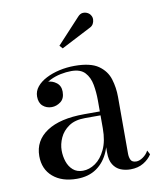

<svg xmlns="http://www.w3.org/2000/svg" viewBox="-80 -748 682 822"><g transform="rotate(-10 261.5 -337.5)"><path d="M421.5 10Q398 10 378.2 1.8Q358.5 -6.5 346.5 -25.8Q334.5 -45 334.5 -77.5V-304.5Q334.5 -340.5 328.5 -373.5Q322.5 -406.5 303.2 -427.5Q284 -448.5 244 -448.5Q221.5 -448.5 197.2 -443.5Q173 -438.5 152.2 -428.2Q131.5 -418 118.5 -402.5Q105.5 -387 105.5 -366H82Q82 -391.5 98.8 -406.2Q115.5 -421 135.5 -421Q157 -421 174.8 -407.2Q192.5 -393.5 192.5 -368Q192.5 -338 174.2 -324.5Q156 -311 135.5 -311Q112.5 -311 96.8 -325Q81 -339 81 -366Q81 -389.5 96.2 -408.2Q111.5 -427 137.2 -440.2Q163 -453.5 195.2 -460.8Q227.5 -468 261.5 -468Q330.5 -468 364.8 -444Q399 -420 410.5 -382.5Q422 -345 422 -304.5V-58.5Q422 -42 427.8 -30.5Q433.5 -19 452 -19Q465 -19 480.8 -29.8Q496.5 -40.5 505 -57L514.5 -39Q501.5 -18.5 477.8 -4.2Q454 10 421.5 10ZM188.5 10Q123.5 10 84.8 -23.2Q46 -56.5 46 -113.5Q46 -180.5 103.5 -218.8Q161 -257 267.5 -257H381V-240H267.5Q223.5 -240 196.5 -221.5Q169.5 -203 157 -175.5Q144.5 -148 144.5 -120.5Q144.5 -95.5 152.2 -72.2Q160 -49 176.8 -34.2Q193.5 -19.5 219.5 -19.5Q247.5 -19.5 273.8 -37.5Q300 -55.5 317.2 -92Q334.5 -128.5 334.5 -183H346Q346 -126 327.8 -82.5Q309.5 -39 274.5 -14.5Q239.5 10 188.5 10ZM225 -550.5 213 -564 314 -673Q324 -684 335 -685Q346 -686 355.8 -681Q365.5 -676 370 -667.5Q375 -659.5 374.5 -649.5Q374 -639.5 369.5 -631.2Q365 -623 356.5 -618.5Z"/></g></svg>

Font: Bodoni Moda SC 11pt
Style: Regular
Weight: 400
Version: Version 2.005